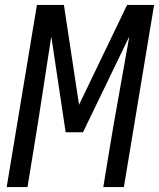

<svg xmlns="http://www.w3.org/2000/svg" viewBox="-20 -755 642 775"><path d="M7 0 129 -735H238L299 -332L493 -735H602L480 0H397L421 -147Q440 -262 461 -377.5Q482 -493 502 -608L315 -221H245L187 -608Q169 -493 151.5 -377.5Q134 -262 115 -147L91 0Z"/></svg>

Font: Iosevka Curly Extended Oblique
Style: Regular
Weight: 400
Width: 7
Italic angle: -9°
Monospace: yes
Designer: Belleve Invis
Foundry: Belleve Invis
Version: Version 11.1.0; ttfautohint (v1.8.3)